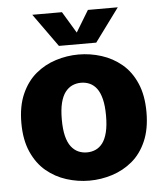

<svg xmlns="http://www.w3.org/2000/svg" viewBox="-52 -765 704 824"><g transform="rotate(-5 299.5 -353.5)"><path d="M300.3 11.7Q250.2 11.7 202 -3.6Q153.8 -18.8 115.2 -51Q76.7 -83.2 53.6 -135.3Q30.5 -187.3 30.5 -260Q30.5 -332.7 53.6 -384.7Q76.7 -436.8 115.2 -469Q153.8 -501.2 202 -516.4Q250.2 -531.7 300.3 -531.7Q350.5 -531.7 398.7 -516.4Q446.8 -501.2 485.5 -469Q524.2 -436.8 546.8 -384.7Q569.5 -332.7 569.5 -260Q569.5 -187.3 546.8 -135.3Q524.2 -83.2 485.5 -51Q446.8 -18.8 398.7 -3.6Q350.5 11.7 300.3 11.7ZM300.3 -110Q320.5 -110 337.9 -117.8Q355.3 -125.7 368.1 -142.7Q380.8 -159.7 388.1 -188.7Q395.3 -217.7 395.3 -260Q395.3 -302.3 388.1 -331.3Q380.8 -360.3 368.1 -377.3Q355.3 -394.3 337.9 -402.2Q320.5 -410 300.3 -410Q280.2 -410 262.8 -402.2Q245.5 -394.3 232.3 -377.3Q219.2 -360.3 211.9 -331.3Q204.7 -302.3 204.7 -260Q204.7 -217.7 211.9 -188.7Q219.2 -159.7 232.3 -142.7Q245.5 -125.7 262.8 -117.8Q280.2 -110 300.3 -110ZM220 -575.8 117.7 -718.8H245.5L301.2 -626.2L357.3 -718.8H486L380.7 -575.8Z"/></g></svg>

Font: Murecho Thin
Style: Regular
Weight: 100
Designer: Neil Summerour
Foundry: Positype
Version: Version 1.010